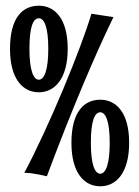

<svg xmlns="http://www.w3.org/2000/svg" viewBox="-20 -685 487 672"><path d="M217 -514C217 -621 171 -665 116 -665C61 -665 15 -626 15 -514C15 -407 61 -362 116 -362C171 -362 217 -409 217 -514ZM149 -514C149 -440 135 -406 116 -406C97 -406 83 -439 83 -514C83 -594 97 -621 116 -621C135 -621 149 -590 149 -514ZM432 -185C432 -292 386 -336 331 -336C276 -336 230 -296 230 -185C230 -78 276 -33 331 -33C386 -33 432 -79 432 -185ZM364 -185C364 -110 350 -77 331 -77C312 -77 298 -109 298 -185C298 -264 312 -292 331 -292C350 -292 364 -260 364 -185ZM300 -637C264 -515 151 -241 65 -80C93 -81 144 -68 144 -68C231 -301 314 -496 377 -625Z"/></svg>

Font: Mouse Memoirs
Style: Regular
Weight: 400
Designer: Astigmatic (AOETI)
Foundry: Astigmatic (AOETI)
Version: Version 1.000